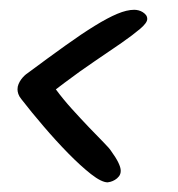

<svg xmlns="http://www.w3.org/2000/svg" viewBox="-20 -424 368 396"><path d="M36.1 -272.5Q80.1 -305.2 114.5 -329.8Q148.9 -354.5 175.5 -370.8Q202.1 -387.2 221.9 -395.5Q241.7 -403.8 256.8 -403.8Q261.2 -403.8 265.9 -402.6Q270.5 -401.4 274.4 -398.9Q278.3 -396.5 281 -393.1Q283.7 -389.6 283.7 -384.8Q283.7 -377 269 -364.5Q254.4 -352.1 230.5 -335.4Q206.5 -318.8 175.8 -298.1Q145 -277.3 113.3 -253.4L95.2 -239.7Q109.9 -219.7 128.4 -199.2Q147 -178.7 163.8 -161.1Q180.7 -143.6 193.4 -130.6Q206.1 -117.7 209 -112.8Q229 -85.4 229 -71.8Q229 -64.9 225.3 -60.3Q221.7 -55.7 217 -53Q212.4 -50.3 208 -49.1Q203.6 -47.9 202.1 -47.9Q189.5 -47.9 167.7 -64.9Q146 -82 120.6 -107.9Q95.2 -133.8 69.6 -163.8Q43.9 -193.8 23.9 -219.7Q19.5 -225.1 17.8 -230.2Q16.1 -235.4 16.1 -239.7Q16.1 -245.6 18.3 -250.7Q20.5 -255.9 23.7 -260.3Q26.9 -264.6 30.3 -267.8Q33.7 -271 36.1 -272.5Z"/></svg>

Font: Meddon
Style: Regular
Weight: 400
Designer: Vernon Adams
Foundry: Vernon Adams
Version: Version 1.000